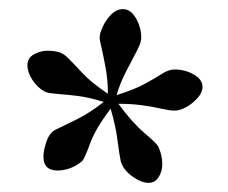

<svg xmlns="http://www.w3.org/2000/svg" viewBox="-20 -731 498 420"><path d="M106 -358Q75 -358 75 -388Q75 -402 81.5 -421Q88 -440 101 -447Q115 -454 145 -468.5Q175 -483 207 -508Q175 -518 151 -521Q127 -524 111 -525Q100 -526 92 -527Q84 -528 79 -530Q62 -539 51 -556Q40 -573 40 -588Q40 -604 54 -612Q68 -620 84 -620Q98 -620 108.5 -617Q119 -614 129 -604Q141 -592 160.5 -571Q180 -550 216 -526Q216 -556 211 -583Q206 -610 202 -627Q200 -635 199 -640.5Q198 -646 198 -649Q198 -658 205 -673Q212 -688 223.5 -699.5Q235 -711 249 -711Q266 -711 277.5 -691Q289 -671 289 -648Q289 -638 279 -619Q269 -600 256 -575Q243 -550 235 -523Q274 -535 297.5 -548Q321 -561 335 -570Q349 -579 362 -579Q385 -579 404 -568Q423 -557 423 -541Q423 -529 412.5 -517Q402 -505 388 -497Q374 -489 361 -489Q357 -489 350 -490Q343 -491 334 -493Q317 -497 292.5 -500.5Q268 -504 239 -504Q269 -463 295.5 -440.5Q322 -418 326 -411Q335 -392 335 -372Q335 -356 327 -343.5Q319 -331 305 -331Q289 -331 269 -345.5Q249 -360 244 -379Q241 -393 237 -424.5Q233 -456 222 -493Q189 -450 177 -417Q165 -384 160 -379Q149 -369 134.5 -363.5Q120 -358 106 -358Z"/></svg>

Font: Tiro Telugu
Style: Regular
Weight: 400
Designer: Telugu: John Hudson & Fiona Ross. Latin: John Hudson.
Foundry: Tiro Typeworks Ltd.
Version: Version 1.52